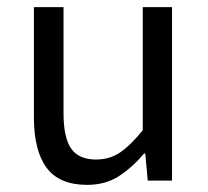

<svg xmlns="http://www.w3.org/2000/svg" viewBox="-20 -506 584 538"><path d="M224 12Q146 12 110.5 -36Q75 -84 75 -178V-486H158V-189Q158 -120 179.5 -89.5Q201 -59 249 -59Q287 -59 316 -78.5Q345 -98 380 -141V-486H462V0H394L387 -76H384Q350 -36 312.5 -12Q275 12 224 12Z"/></svg>

Font: Pinyin1712
Style: Regular
Weight: 400
Version: Version 1